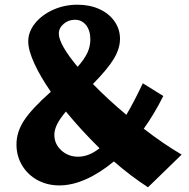

<svg xmlns="http://www.w3.org/2000/svg" viewBox="-20 -788 802 816"><path d="M609 8Q535 -40 464 -102Q405 -53 346 -26.5Q287 0 232 0Q181 0 139.5 -22.5Q98 -45 74 -85Q50 -125 50 -174Q50 -227 82.5 -276.5Q115 -326 196 -398Q151 -463 125.5 -519Q100 -575 100 -612Q100 -653 129 -689Q158 -725 206 -746.5Q254 -768 309 -768Q361 -768 402 -749.5Q443 -731 466.5 -697.5Q490 -664 490 -623Q490 -582 464 -538.5Q438 -495 375 -431Q437 -367 517 -300Q548 -352 587 -434L674 -380Q636 -304 591 -241Q675 -176 752 -131ZM230 -645Q230 -622 251 -585.5Q272 -549 310 -504Q339 -537 351.5 -564Q364 -591 364 -620Q364 -658 346 -681Q328 -704 298 -704Q271 -704 250.5 -686.5Q230 -669 230 -645ZM403 -158Q323 -237 260 -314Q234 -283 222.5 -259.5Q211 -236 211 -215Q211 -176 240.5 -149Q270 -122 312 -122Q358 -122 403 -158Z"/></svg>

Font: Otomanopee
Style: Regular
Weight: 400
Designer: Das Ende der Wildnis
Foundry: Gutenberg Labo
Version: Version 3.000